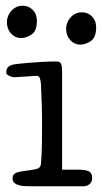

<svg xmlns="http://www.w3.org/2000/svg" viewBox="-20 -651 356 671"><path d="M197 -58H254Q276 -58 289 -53Q302 -48 302 -28Q302 -15 293 -7.5Q284 0 272 0H93Q81 0 68.5 -0.5Q56 -1 46.5 -3.5Q37 -6 30.5 -11.5Q24 -17 24 -27Q24 -36 28 -41Q32 -46 40 -48.5Q48 -51 58.5 -52.5Q69 -54 83 -56Q105 -59 113 -62.5Q121 -66 123 -77Q126 -109 126.5 -146.5Q127 -184 127 -213Q127 -251 126 -286Q125 -321 123 -359Q122 -371 119 -378.5Q116 -386 108 -386Q104 -386 92.5 -385Q81 -384 68.5 -383.5Q56 -383 45 -382Q34 -381 30 -381Q22 -381 12 -386Q2 -391 2 -397Q2 -409 7 -415Q12 -421 21.5 -424Q31 -427 44.5 -428Q58 -429 75 -431Q88 -432 103 -433Q118 -434 132.5 -435Q147 -436 159 -436Q171 -436 179 -436Q191 -436 194 -426.5Q197 -417 197 -401ZM4 -575Q4 -582 7 -591.5Q10 -601 17 -610Q24 -619 34.5 -625Q45 -631 60 -631Q80 -631 94.5 -616.5Q109 -602 109 -579Q109 -543 90.5 -530.5Q72 -518 53 -518Q33 -518 18.5 -534Q4 -550 4 -575ZM211 -552Q211 -559 214 -568.5Q217 -578 224 -587Q231 -596 241.5 -602Q252 -608 267 -608Q287 -608 301.5 -593.5Q316 -579 316 -556Q316 -520 297.5 -507.5Q279 -495 260 -495Q240 -495 225.5 -511Q211 -527 211 -552Z"/></svg>

Font: Life Savers
Style: Bold
Weight: 700
Designer: Pablo Impallari, Rodrigo Fuenzalida, Brenda Gallo
Foundry: Pablo Impallari, Rodrigo Fuenzalida, Brenda Gallo
Version: Version 3.001; ttfautohint (v0.95) -l 8 -r 50 -G 200 -x 14 -